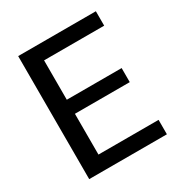

<svg xmlns="http://www.w3.org/2000/svg" viewBox="-164 -823 898 946"><g transform="rotate(-30 285.0 -350.0)"><path d="M72 0V-700H514V-618H172V-394H484V-314H172V-82H514V0Z"/></g></svg>

Font: DM Sans 20pt Medium
Style: Regular
Weight: 500
Version: Version 4.004;gftools[0.9.30]